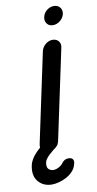

<svg xmlns="http://www.w3.org/2000/svg" viewBox="-118 -759 485 964"><g transform="rotate(-10 124.0 -276.5)"><path d="M137 -504Q142 -524 158.5 -537.5Q175 -551 194 -551Q214 -551 225 -537.5Q236 -524 231 -504L134 -47Q132 -38 128 -30Q128 -27 124 -24L123 -23Q119 -18 113.5 -13.5Q108 -9 103 -6Q92 3 80 14Q59 34 56 49Q50 76 65.5 87Q81 98 102.5 90.5Q124 83 136 66.5Q148 50 166.5 49Q185 48 191.5 57.5Q198 67 193 82Q188 103 173.5 118.5Q159 134 140 144Q121 154 101.5 159Q82 164 67 164Q22 164 -3.5 133Q-29 102 -17 49Q-13 31 4 7Q19 -12 39 -29Q38 -37 40 -47ZM173 -670Q177 -690 193.5 -703.5Q210 -717 230 -717Q250 -717 261 -703.5Q272 -690 268 -670Q264 -651 247 -637Q230 -623 210 -623Q190 -623 179.5 -637Q169 -651 173 -670Z"/></g></svg>

Font: VDS
Style: Italic
Weight: 400
Designer: artmaker
Foundry: artmaker
Version: Version 1.000 2009 initial release